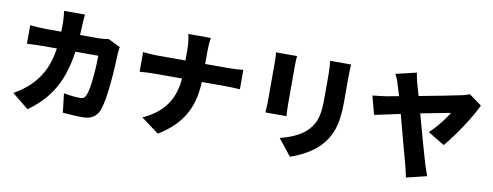

<svg xmlns="http://www.w3.org/2000/svg" viewBox="-69 -1179 4139 1611"><g transform="rotate(10 2000.0 -373.5)"><path d="M778 -643C750 -638 720 -635 695 -635H535C537 -661 538 -689 539 -717C540 -741 543 -787 546 -811H368C372 -787 376 -736 376 -714C376 -687 376 -661 375 -635H250C212 -635 155 -638 109 -643V-485C155 -489 219 -490 250 -490H363C345 -364 303 -260 216 -170C170 -122 115 -85 68 -59L209 55C394 -78 485 -237 521 -490H716C716 -381 702 -207 678 -152C668 -127 657 -115 623 -115C585 -115 534 -121 487 -130L506 32C553 36 613 41 675 41C751 41 793 10 815 -45C857 -150 870 -423 874 -538C874 -548 878 -577 881 -593Z M1611 -578V-673C1611 -705 1613 -763 1620 -801H1428C1439 -763 1443 -709 1443 -674V-578H1203C1160 -578 1117 -582 1081 -586V-418C1118 -421 1160 -424 1207 -424H1441C1429 -272 1368 -134 1170 -45L1321 67C1542 -67 1601 -233 1610 -424H1812C1857 -424 1911 -421 1935 -419V-585C1911 -582 1866 -578 1813 -578Z M2180 -777C2183 -752 2184 -717 2184 -698V-359C2184 -328 2180 -285 2179 -265H2359C2357 -291 2355 -333 2355 -358V-698C2355 -734 2357 -752 2359 -777ZM2639 -786C2643 -756 2646 -722 2646 -678V-471C2646 -333 2632 -262 2565 -191C2505 -129 2422 -98 2335 -75L2446 65C2519 42 2624 -9 2691 -79C2767 -159 2814 -259 2814 -460V-678C2814 -722 2816 -756 2818 -786Z M3700 -255C3783 -352 3904 -532 3950 -636L3842 -714C3824 -706 3798 -697 3774 -693C3722 -681 3565 -651 3421 -624C3411 -660 3402 -692 3394 -719C3384 -752 3378 -787 3373 -815L3197 -773C3213 -745 3226 -712 3234 -679C3241 -656 3250 -627 3260 -594C3209 -584 3171 -578 3155 -575C3114 -569 3080 -565 3039 -561L3081 -403C3119 -412 3204 -430 3300 -450C3343 -290 3391 -108 3410 -41C3421 -3 3429 38 3435 68L3609 26C3599 0 3581 -55 3574 -77C3552 -149 3504 -323 3460 -483C3579 -506 3685 -527 3715 -532C3684 -482 3620 -396 3559 -341Z"/></g></svg>

Font: Noto Sans CJK Black
Style: Bold
Weight: 900
Designer: Ryoko NISHIZUKA (kana & ideographs); Paul D. Hunt (Latin, Greek & Cyrillic); Wenlong ZHANG (bopomofo); Sandoll Communica
Foundry: Adobe Systems Incorporated
Version: Version 1.000;PS 1;hotconv 1.0.78;makeotf.lib2.5.61930